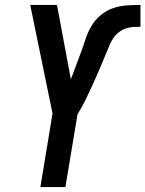

<svg xmlns="http://www.w3.org/2000/svg" viewBox="-20 -755 587 775"><path d="M143 0 192 -297 102 -735H210L266 -435Q276 -461 286 -488Q296 -515 306 -541.5Q316 -568 324.5 -595Q333 -622 347.5 -647.5Q362 -673 385 -692.5Q408 -712 435 -721.5Q462 -731 490 -733Q518 -735 545 -735Q546 -735 546 -735Q546 -735 546 -735H547V-647Q532 -647 517 -646Q502 -645 487.5 -640Q473 -635 460 -625Q447 -615 438 -602Q429 -589 423 -575Q417 -561 411 -546Q398 -514 384.5 -482Q371 -450 356.5 -418.5Q342 -387 327 -355.5Q312 -324 293 -294L244 0Z"/></svg>

Font: Iosevka SS04 Semibold
Style: Italic
Weight: 600
Italic angle: -9°
Monospace: yes
Designer: Belleve Invis
Foundry: Belleve Invis
Version: Version 19.0.0; ttfautohint (v1.8.4)